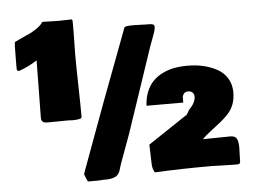

<svg xmlns="http://www.w3.org/2000/svg" viewBox="-56 -893 1383 1001"><g transform="rotate(-5 635.0 -393.0)"><path d="M715.8 14.2Q703.1 -6.3 703.1 -36.6Q703.1 -53.2 701.7 -85.4Q700.2 -117.7 700.2 -132.3L908.2 -271L921.9 -294.4Q957 -329.6 957 -360.8Q957 -374.5 948.5 -382.8Q939.9 -391.1 925.8 -391.1Q901.4 -391.1 895.5 -364.7V-335.4H703.1Q705.1 -376.5 718.3 -408.7Q731.4 -440.9 752.4 -462.4Q773.4 -483.9 802.2 -498.3Q831.1 -512.7 863.5 -518.8Q896 -524.9 933.6 -524.9Q978.5 -524.9 1018.1 -515.6Q1057.6 -506.3 1090.1 -488Q1122.6 -469.7 1141.4 -438.2Q1160.2 -406.7 1160.2 -365.7Q1160.2 -330.6 1149.4 -302.5Q1138.7 -274.4 1118.2 -252.9Q1097.7 -231.4 1077.1 -215.1Q1056.6 -198.7 1027.8 -176.8Q999 -154.8 980.5 -136.2Q1003.4 -136.2 1051.5 -137.2Q1099.6 -138.2 1125 -138.2Q1148.9 -138.2 1157.5 -123Q1166 -107.9 1166 -77.6Q1166 -68.4 1165 -46.4Q1164.1 -24.4 1164.1 -12.2V-5.4Q1164.1 10.3 1150.4 10.3H1125Q1102.5 10.3 1065.7 8.8Q1028.8 7.3 1014.6 7.3Q856.4 7.3 715.8 14.2ZM347.7 -7.8Q351.6 -21.5 354.5 -28.3Q480 -373 624 -752Q627 -759.8 669.9 -759.8Q685.1 -759.8 708.3 -758.8Q731.4 -757.8 735.4 -757.8H752Q767.6 -757.8 774.4 -754.4Q781.2 -751 781.2 -741.2Q781.2 -731 775.9 -714.1Q770.5 -697.3 761.7 -674.8Q752.9 -652.3 750 -643.6Q627.4 -279.3 599.6 -197.3L544.9 -47.9Q542.5 -41 538.8 -28.8Q535.2 -16.6 533.2 -10.5Q531.2 -4.4 525.9 4.2Q520.5 12.7 513.4 17.1Q506.3 21.5 494.1 25.1Q481.9 28.8 464.8 29.3H445.3Q433.6 31.2 414.1 31.2H364.3Q358.9 21 347.7 -7.8ZM180.2 -293.9Q164.1 -293.9 156.5 -300Q148.9 -306.2 148.9 -321.3Q148.9 -374 150.9 -471.4Q152.8 -568.8 152.8 -621.1Q106.4 -591.3 57.1 -574.2Q46.9 -574.2 45.4 -584V-632.8Q45.4 -726.6 49.3 -726.6L113.8 -756.8Q138.2 -766.1 163.8 -783.4Q189.5 -800.8 199.7 -818.4Q256.3 -816.4 285.6 -816.4Q292 -816.4 304.2 -816.9Q316.4 -817.4 322.8 -817.4H336.4Q345.2 -817.4 350.1 -818.4Q354 -817.9 355.7 -815.4Q357.4 -813 357.7 -809.6Q357.9 -806.2 357.9 -796.9V-754.9Q357.9 -733.9 356.9 -692.1Q356 -650.4 356 -628.9Q356 -576.2 358.4 -468.3Q360.8 -360.4 360.8 -306.6Q360.8 -293.9 312 -293.9Q299.3 -293.9 293.5 -294.9H277.8Q264.6 -294.9 238.8 -294.4Q212.9 -293.9 199.7 -293.9Z"/></g></svg>

Font: Bowlby One SC
Style: Regular
Weight: 400
Width: 1
Version: Version 1.2